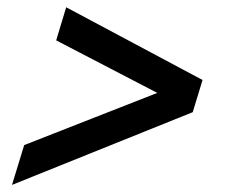

<svg xmlns="http://www.w3.org/2000/svg" viewBox="-20 -523 640 528"><path d="M510 -214.5 13 -14.5 46.5 -124 412.5 -267.5 134.5 -412 162 -503 537 -303Z"/></svg>

Font: Newsreader Caption SemiBold
Style: Italic
Weight: 600
Italic angle: -17°
Designer: Hugues Gentile
Foundry: Production Type
Version: Version 1.001